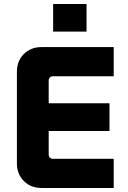

<svg xmlns="http://www.w3.org/2000/svg" viewBox="-20 -934 635 954"><path d="M186 0Q133 0 98.5 -34.5Q64 -69 64 -122V-578Q64 -631 98.5 -665.5Q133 -700 186 -700H545V-555H242Q234 -555 228 -549Q222 -543 222 -535V-165Q222 -157 228 -151Q234 -145 242 -145H545V0ZM140 -283V-421H524V-283ZM244 -777V-914H410V-777Z"/></svg>

Font: SUSE ExtraBold
Style: Regular
Weight: 800
Designer: Rene Bieder
Foundry: SUSE
Version: Version 1.000